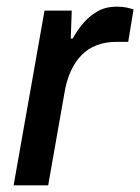

<svg xmlns="http://www.w3.org/2000/svg" viewBox="-20 -558 422 578"><path d="M21 0 114 -526H196L193 -442H199Q212 -466 230 -487.5Q248 -509 273 -523.5Q298 -538 332 -538Q349 -538 362.5 -535Q376 -532 382 -530L366 -432H330Q298 -432 271.5 -422Q245 -412 225.5 -392Q206 -372 193 -343.5Q180 -315 174 -278L125 0Z"/></svg>

Font: Archivo SemiBold Medium
Style: Italic
Weight: 500
Italic angle: -10°
Version: Version 2.001